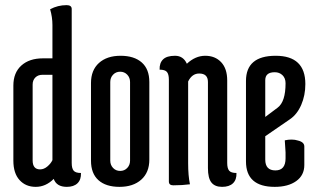

<svg xmlns="http://www.w3.org/2000/svg" viewBox="-20 -717 1230 747"><path d="M184 -426H145Q128 -426 117.5 -415.5Q107 -405 107 -388V-93Q107 -58 136 -58Q151 -58 164.5 -69.5Q178 -81 184 -94ZM184 -620Q184 -650 175 -681Q205 -697 239 -697Q259 -697 259 -682V-83Q259 -62 266.5 -53Q274 -44 295 -44Q296 -18 281.5 -4Q267 10 240 10Q200 10 189 -21Q158 10 119 10Q80 10 56 -16.5Q32 -43 32 -92V-384Q32 -434 63 -462Q94 -490 147 -490H184Z M334 -92V-394Q334 -444 365 -472Q396 -500 449 -500Q502 -500 531.5 -474Q561 -448 561 -398V-96Q561 -46 529.5 -18Q498 10 445 10Q392 10 363 -16Q334 -42 334 -92ZM409 -398V-92Q409 -75 420 -63.5Q431 -52 447.5 -52Q464 -52 475 -63.5Q486 -75 486 -92V-398Q486 -415 475 -426.5Q464 -438 447.5 -438Q431 -438 420 -426.5Q409 -415 409 -398Z M712 -82Q712 -33 719 0Q689 4 654 4Q637 4 637 -11V-407Q637 -428 629.5 -437Q622 -446 601 -446Q600 -472 614.5 -486Q629 -500 661 -500Q693 -500 707 -469Q740 -500 778.5 -500Q817 -500 840.5 -475Q864 -450 864 -404V-83Q864 -62 871.5 -53Q879 -44 900 -44Q901 -18 886.5 -4Q872 10 844 10Q816 10 802.5 -7Q789 -24 789 -63V-398Q789 -431 755 -431Q727 -431 712 -400Z M1091 -393Q1091 -413 1079 -424.5Q1067 -436 1049 -436Q1012 -436 1012 -405V-262L1060 -298Q1091 -321 1091 -393ZM937 -89V-402Q937 -500 1052.5 -500Q1168 -500 1168 -390Q1168 -346 1152 -309Q1136 -272 1108 -253L1012 -187V-96Q1012 -54 1051.5 -54Q1091 -54 1091 -101V-124L1088 -171Q1101 -174 1114.5 -174Q1128 -174 1140 -170Q1164 -164 1164 -147V-75Q1164 -35 1132.5 -12.5Q1101 10 1049 10Q937 10 937 -89Z"/></svg>

Font: Medula One
Style: Regular
Weight: 400
Designer: Luciano Vergara
Foundry: Luciano Vergara
Version: Version 1.002